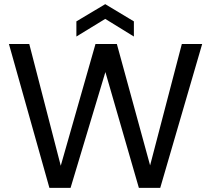

<svg xmlns="http://www.w3.org/2000/svg" viewBox="-20 -905 1017 925"><path d="M23 -693H121L286 -55H258L440 -693H543L718 -54H689L856 -693H954L752 0H649L475 -602H501L320 0H218ZM625 -729 487 -814 348 -729V-802L487 -885L625 -802Z"/></svg>

Font: Parkinsans
Style: Regular
Weight: 400
Designer: Red Stone, Indian Type Foundry
Foundry: Indian Type Foundry
Version: Version 1.000